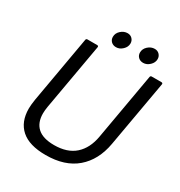

<svg xmlns="http://www.w3.org/2000/svg" viewBox="-213 -1071 1148 1226"><g transform="rotate(30 361.0 -458.0)"><path d="M63 -194Q63 -220 70 -264L156 -754Q158 -763 167 -763H239Q244 -763 246.5 -760Q249 -757 248 -752L162 -264Q157 -234 157 -212Q157 -144 197 -108Q237 -72 319 -72Q416 -72 472 -122Q528 -172 544 -264L630 -754Q632 -763 641 -763H713Q718 -763 720.5 -760Q723 -757 722 -752L636 -264Q613 -134 529 -62Q445 10 304 10Q183 10 123 -43Q63 -96 63 -194ZM299 -859Q299 -886 321 -906Q343 -926 370 -926Q391 -926 404.5 -912Q418 -898 418 -878Q418 -852 396.5 -831.5Q375 -811 349 -811Q327 -811 313 -824.5Q299 -838 299 -859ZM499 -859Q499 -886 521 -906Q543 -926 570 -926Q591 -926 604.5 -912Q618 -898 618 -878Q618 -852 596.5 -831.5Q575 -811 549 -811Q527 -811 513 -824.5Q499 -838 499 -859Z"/></g></svg>

Font: Open Sauce Two
Style: Italic
Weight: 400
Italic angle: -10°
Designer: Alfredo Marco Pradil
Foundry: Creative Sauce Fz LLC
Version: Version 1.477